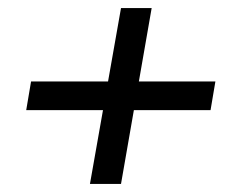

<svg xmlns="http://www.w3.org/2000/svg" viewBox="-20 -528 590 476"><path d="M203 -72 280 -508H356L280 -72ZM45 -255 57 -326H514L502 -255Z"/></svg>

Font: DM Sans 10pt
Style: Italic
Weight: 400
Italic angle: -10°
Version: Version 4.004;gftools[0.9.30]